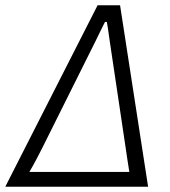

<svg xmlns="http://www.w3.org/2000/svg" viewBox="-46 -706 644 726"><path d="M-26 0 323 -686H408L514 0ZM65 -56H443Q440 -76 435.5 -104Q431 -132 429 -148L369 -550Q368 -558 366 -571.5Q364 -585 362 -599Q360 -613 358 -623H351Q345 -611 337.5 -596Q330 -581 324 -568.5Q318 -556 315 -550L114 -147Q104 -127 94.5 -109Q85 -91 77.5 -77.5Q70 -64 65 -56Z"/></svg>

Font: Archivo SemiCondensed ExtraLight
Style: Italic
Weight: 250
Width: 4
Italic angle: -10°
Designer: Hector Gatti
Foundry: Omnibus-Type
Version: Version 2.001